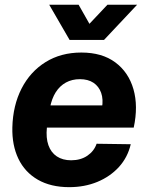

<svg xmlns="http://www.w3.org/2000/svg" viewBox="-20 -763 624 793"><path d="M266 10Q189.7 10 136.2 -20.8Q82.7 -51.7 56 -107.3Q29.3 -163 31 -236.7Q33.3 -327.3 69 -397.2Q104.7 -467 168.2 -506.5Q231.7 -546 316 -546Q401.7 -546 456.3 -505.3Q511 -464.7 531.2 -394.5Q551.3 -324.3 532.3 -236H173.7Q169.3 -193.3 180 -163.2Q190.7 -133 214.8 -117Q239 -101 273.7 -101Q313.3 -101 341 -120Q368.7 -139 379 -169.3L520 -167.3Q507.3 -113 471.2 -73.3Q435 -33.7 382.2 -11.8Q329.3 10 266 10ZM186.3 -317.7 177.7 -327.7H410.3L401 -316.3Q407.3 -352.7 397.8 -379.5Q388.3 -406.3 366 -421.2Q343.7 -436 310 -436Q277.7 -436 252.3 -422.2Q227 -408.3 210.3 -382.2Q193.7 -356 186.3 -317.7ZM267.4 -598.1 183.3 -743.4H304.7L349.4 -664.6L423.7 -743.4H546.3L409.6 -598.1Z"/></svg>

Font: Mona Sans ExtraLight
Style: Italic
Weight: 200
Italic angle: -11.6951°
Designer: Deni Anggara
Foundry: GitHub
Version: Version 2.000